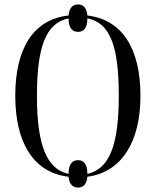

<svg xmlns="http://www.w3.org/2000/svg" viewBox="-20 -792 702 868"><path d="M333 56C356 56 372 41 375 7C529 -13 615 -150 615 -358C615 -574 532 -703 375 -722C372 -757 356 -772 333 -772C309 -772 293 -757 290 -722C128 -704 49 -569 49 -359C49 -153 127 -12 290 7C293 41 309 56 333 56ZM290 -6C190 -27 147 -139 147 -358C147 -580 187 -688 290 -709C290 -666 306 -648 333 -648C359 -648 375 -666 375 -709C479 -689 517 -581 517 -358C517 -137 475 -28 375 -6C375 -49 359 -68 333 -68C306 -68 290 -49 290 -6Z"/></svg>

Font: Noto Serif Display Condensed
Style: Regular
Weight: 400
Width: 3
Designer: Monotype Design Team
Foundry: Monotype Imaging Inc.
Version: Version 2.009